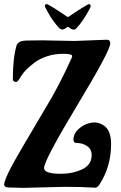

<svg xmlns="http://www.w3.org/2000/svg" viewBox="-22 -900 583 928"><path d="M306 -817Q400 -880 408 -880Q416 -880 416 -871L415 -864Q378 -794 346 -762Q342 -757 333 -757Q324 -757 306 -771Q288 -757 278 -757L266 -762Q232 -798 206 -847L197 -864Q195 -868 195 -872Q195 -880 204 -880Q213 -880 306 -817ZM338 -702 494 -708Q511 -708 511 -690Q511 -656 351 -390.5Q191 -125 191 -88Q191 -60 271 -60Q329 -60 375 -81.5Q421 -103 421 -150Q421 -179 399 -194Q377 -209 348 -209Q333 -209 333 -225Q333 -258 365.5 -283Q398 -308 436 -308Q454 -308 474 -297Q515 -275 515 -204Q515 -96 460 -10Q449 7 439 7H435Q368 3 291 3L91 8L16 6Q-2 4 -2 -8.5Q-2 -21 17.5 -63.5Q37 -106 121.5 -248Q206 -390 230 -432Q284 -530 314 -598L325 -621Q327 -627 327 -629Q327 -640 284 -640Q241 -640 205.5 -628Q170 -616 147 -599Q100 -564 82 -535L74 -523Q65 -506 58 -504H55Q49 -504 44.5 -507.5Q40 -511 40 -516Q40 -619 58 -680Q60 -688 70 -695.5Q80 -703 105.5 -704Q131 -705 184 -705Z"/></svg>

Font: Aladin
Style: Regular
Weight: 400
Designer: Angel Koziupa and Alejandro Paul
Foundry: Angel Koziupa and Alejandro Paul
Version: Version 1.000